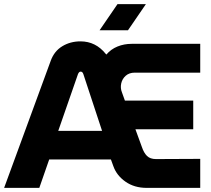

<svg xmlns="http://www.w3.org/2000/svg" viewBox="-20 -913 1027 933"><path d="M0 0 227 -619Q244 -665 283 -688.5Q322 -712 371 -712Q445 -712 494 -651L497 -648Q519 -674 551 -687Q583 -700 620 -700H953V-560H635Q608 -560 591 -545Q574 -530 569 -507.5Q564 -485 573 -463L587 -424H919V-285H638L669 -200Q679 -170 694.5 -155Q710 -140 738 -140L953 -141V0H693Q633 0 590 -30Q547 -60 531 -105L519 -138H219L171 0ZM263 -277H476L385 -553Q381 -565 372 -565Q364 -565 359 -553ZM464 -766 551 -893H689L602 -766Z"/></svg>

Font: MuseoModerno
Style: Bold
Weight: 700
Designer: Pablo Cosgaya, Héctor Gatti, Marcela Romero, and the Authors of The MuseoModerno Project.
Foundry: Omnibus-Type Team
Version: Version 1.001